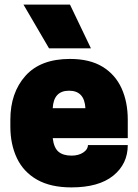

<svg xmlns="http://www.w3.org/2000/svg" viewBox="-20 -800 600 834"><path d="M290 14Q200 14 141 -19.5Q82 -53 53.5 -113Q25 -173 25 -250V-280Q25 -397 90.5 -470.5Q156 -544 284 -544Q370 -544 425.5 -510Q481 -476 508 -416.5Q535 -357 535 -280V-200H209Q214 -158 234 -141Q254 -124 291 -124Q321 -124 341.5 -137.5Q362 -151 362 -170H535Q535 -88 472 -37Q409 14 290 14ZM375 -590H193L82 -780H284ZM351 -330Q347 -406 280 -406Q213 -406 209 -330Z"/></svg>

Font: Tanohe Sans Black
Style: Regular
Weight: 900
Designer: Village Type and Design LLC & Cristiano Sobral
Foundry: Cooper Hewitt Smithsonian Design Museum
Version: Version 1.00;March 11, 2020;FontCreator 12.0.0.2522 64-bit; 